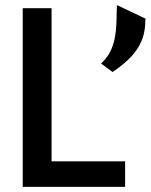

<svg xmlns="http://www.w3.org/2000/svg" viewBox="-20 -732 590 752"><path d="M431 -457C514 -515 548 -571 549 -647L550 -659L438 -712L437 -684C436 -623 436 -551 391 -499L376 -483L421 -450ZM69 -700V0H470V-100H182V-700Z"/></svg>

Font: Mint Spirit No2
Style: Bold
Weight: 700
Designer: HARENDAL Hirwen
Foundry: Arkandis Digital Foundry.
Version: Version 1.004;FFEdit